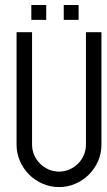

<svg xmlns="http://www.w3.org/2000/svg" viewBox="-20 -761 434 781"><path d="M392.6 -629.9V-172.9Q392.6 -136.7 378.7 -105.2Q364.7 -73.7 341.1 -50.3Q317.4 -26.9 286.1 -13.4Q254.9 0 220.2 0Q185.1 0 153.6 -13.7Q122.1 -27.3 98.4 -51Q74.7 -74.7 61 -106.2Q47.4 -137.7 47.4 -172.9V-629.9H110.4V-172.9Q110.4 -150.4 119.1 -130.4Q127.9 -110.4 142.8 -95.5Q157.7 -80.6 177.7 -71.8Q197.8 -63 220.2 -63Q242.7 -63 262.7 -71.8Q282.7 -80.6 297.6 -95.5Q312.5 -110.4 321 -130.4Q329.6 -150.4 329.6 -172.9V-629.9ZM107.4 -740.7H168V-680.2H107.4ZM239.3 -740.7H299.8V-680.2H239.3Z"/></svg>

Font: Fibel Vienna LRS
Style: Regular
Weight: 400
Designer: Peter Wiegel
Foundry: Peter Wioegel
Version: Version 000.000